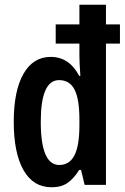

<svg xmlns="http://www.w3.org/2000/svg" viewBox="-20 -780 526 810"><path d="M198 10Q120 10 79 -62.5Q38 -135 38 -266Q38 -397 79 -468.5Q120 -540 194 -540Q272 -540 314 -460H319Q317 -488 316 -509.5Q315 -531 315 -546V-596H215V-677H315V-760H427V-677H486V-596H427V0H337L322 -63H314Q291 -26 264.5 -8Q238 10 198 10ZM230 -84Q273 -84 294 -124.5Q315 -165 315 -252V-275Q315 -362 294.5 -402Q274 -442 229 -442Q152 -442 152 -266Q152 -84 230 -84Z"/></svg>

Font: Noto Sans Thai Looped ExtraCondensed SemiBold
Style: Regular
Weight: 600
Width: 2
Designer: Sasikarn Vongin, Ben Mitchell
Foundry: The Fontpad Ltd
Version: Version 1.001; ttfautohint (v1.8.4.7-5d5b)